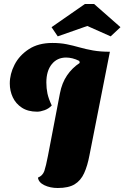

<svg xmlns="http://www.w3.org/2000/svg" viewBox="-20 -919 623 961"><path d="M269 22Q231 22 202 8Q173 -6 170 -30Q194 -40 202 -63.5Q210 -87 220 -139L280 -452Q290 -504 315.5 -541.5Q341 -579 379 -604L377 -614Q359 -623 342.5 -627Q326 -631 311 -631Q266 -631 239 -597.5Q212 -564 212 -506Q212 -477 217.5 -451Q223 -425 239 -391Q224 -375 203 -367.5Q182 -360 166 -360Q120 -360 89.5 -380Q59 -400 44 -432Q29 -464 29 -501Q29 -549 53 -595.5Q77 -642 124.5 -673Q172 -704 242 -704Q282 -704 314 -697.5Q346 -691 377.5 -682Q409 -673 445.5 -666.5Q482 -660 530 -660L428 -143Q418 -89 401 -52Q384 -15 353.5 3.5Q323 22 269 22ZM269 -737 238 -783 405 -899H451L583 -783L534 -737L417 -789Z"/></svg>

Font: Sansita Swashed ExtraBold
Style: Regular
Weight: 800
Designer: Pablo Cosgaya
Foundry: Omnibus-Type
Version: Version 1.003; ttfautohint (v1.8.3)